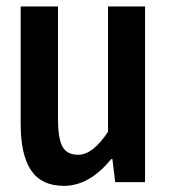

<svg xmlns="http://www.w3.org/2000/svg" viewBox="-20 -572 540 603"><path d="M180.7 11.7Q110.4 11.7 77.6 -37.1Q44.9 -85.9 44.9 -182.6V-551.8H162.1V-198.2Q162.1 -138.7 175.8 -112.3Q189.5 -85.9 225.6 -85.9Q271.5 -85.9 319.3 -158.2V-551.8H435.5V0H341.8L333 -72.3H329.1Q260.7 11.7 180.7 11.7Z"/></svg>

Font: GenEi Gothic M SemiBold
Style: Regular
Weight: 500
Designer: o_tamon (Modified); [Source Han Sans]
Ryoko NISHIZUKA  (kana & ideographs); Paul D. Hunt (Latin, Greek & Cyrillic); Wenl
Version: Version 1.1a;Original Version 1.004